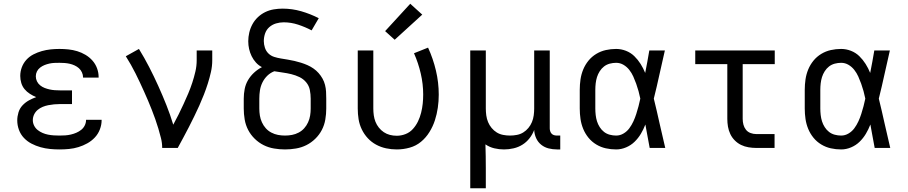

<svg xmlns="http://www.w3.org/2000/svg" viewBox="-20 -789 4840 1024"><path d="M297 8Q272 8 246.5 5.5Q221 3 196 -4Q171 -11 148 -23Q125 -35 107.5 -53.5Q90 -72 81 -96.5Q72 -121 72 -147Q72 -168 78.5 -189.5Q85 -211 100 -227Q115 -243 134 -253.5Q153 -264 173 -271Q156 -278 139.5 -288.5Q123 -299 111 -313.5Q99 -328 93.5 -346.5Q88 -365 88 -384Q88 -408 96.5 -430.5Q105 -453 121 -470.5Q137 -488 158.5 -499Q180 -510 203 -516.5Q226 -523 249.5 -525.5Q273 -528 297 -528Q321 -528 345 -525.5Q369 -523 392 -516Q415 -509 436 -496.5Q457 -484 473 -466Q489 -448 497.5 -425Q506 -402 506 -378Q506 -377 506 -376.5Q506 -376 506 -375H423Q423 -375 423 -375.5Q423 -376 423 -376Q423 -390 417 -403Q411 -416 401 -425Q391 -434 378 -440Q365 -446 351.5 -449Q338 -452 324.5 -453Q311 -454 297 -454Q284 -454 270.5 -453.5Q257 -453 243.5 -450Q230 -447 217.5 -442Q205 -437 194 -428.5Q183 -420 177 -408Q171 -396 171 -382Q171 -368 177 -355.5Q183 -343 194 -334Q205 -325 218 -320Q231 -315 244.5 -312Q258 -309 272 -308Q286 -307 300 -307H364V-234H300Q284 -234 268.5 -232.5Q253 -231 237.5 -228Q222 -225 207.5 -219Q193 -213 181 -203Q169 -193 162 -178.5Q155 -164 155 -148Q155 -148 155 -148Q155 -148 155 -148Q155 -133 162 -119Q169 -105 181 -95.5Q193 -86 207 -80Q221 -74 236 -71Q251 -68 266.5 -67Q282 -66 297 -66Q313 -66 328 -67Q343 -68 358 -71.5Q373 -75 387 -81Q401 -87 413 -96.5Q425 -106 432 -120Q439 -134 439 -150Q439 -150 439 -150Q439 -150 439 -150H522Q522 -149 522 -149Q522 -149 522 -148Q522 -123 512.5 -98.5Q503 -74 485.5 -55.5Q468 -37 445.5 -24.5Q423 -12 398.5 -4.5Q374 3 348.5 5.5Q323 8 297 8Z M845 0Q845 -27 838.5 -52.5Q832 -78 824.5 -103.5Q817 -129 808 -154Q799 -179 789.5 -203.5Q780 -228 769.5 -252.5Q759 -277 748 -301.5Q737 -326 726 -349.5Q715 -373 703 -397Q691 -421 678 -444Q665 -467 651 -489L721 -528Q750 -481 775.5 -431.5Q801 -382 824 -331Q847 -280 867.5 -228.5Q888 -177 904 -124Q919 -151 932.5 -178.5Q946 -206 959 -234Q972 -262 984 -290.5Q996 -319 1005.5 -348Q1015 -377 1022 -407Q1029 -437 1029 -468V-520H1112V-468Q1112 -436 1105 -405Q1098 -374 1088.5 -344Q1079 -314 1067.5 -284.5Q1056 -255 1043 -226Q1030 -197 1016 -168.5Q1002 -140 987.5 -111.5Q973 -83 958 -55.5Q943 -28 928 0Z M1500 8Q1471 8 1441.5 3Q1412 -2 1386 -15Q1360 -28 1338.5 -49Q1317 -70 1303.5 -96Q1290 -122 1285 -151.5Q1280 -181 1280 -210V-263Q1280 -289 1285 -314.5Q1290 -340 1303 -362Q1316 -384 1335 -401.5Q1354 -419 1377 -431Q1359 -440 1345 -455.5Q1331 -471 1322 -489.5Q1313 -508 1308.5 -528Q1304 -548 1304 -569Q1304 -592 1309.5 -615.5Q1315 -639 1326.5 -660Q1338 -681 1355.5 -697.5Q1373 -714 1394.5 -724.5Q1416 -735 1440 -739Q1464 -743 1487 -743Q1538 -743 1586.5 -729Q1635 -715 1680 -692L1642 -627Q1608 -645 1570 -657.5Q1532 -670 1493 -670Q1472 -670 1452 -664Q1432 -658 1416.5 -644.5Q1401 -631 1394 -611Q1387 -591 1387 -570Q1387 -552 1393 -534Q1399 -516 1412 -503.5Q1425 -491 1442.5 -485.5Q1460 -480 1478.5 -477Q1497 -474 1515 -471Q1533 -468 1550.5 -464Q1568 -460 1585.5 -454.5Q1603 -449 1620 -441.5Q1637 -434 1652 -423.5Q1667 -413 1679 -399.5Q1691 -386 1700 -370Q1709 -354 1713.5 -336Q1718 -318 1719 -300Q1720 -282 1720 -263V-210Q1720 -181 1715 -151.5Q1710 -122 1696.5 -96Q1683 -70 1661.5 -49Q1640 -28 1614 -15Q1588 -2 1558.5 3Q1529 8 1500 8ZM1500 -66Q1519 -66 1537.5 -69.5Q1556 -73 1573 -82Q1590 -91 1602.5 -105Q1615 -119 1623 -136.5Q1631 -154 1634 -172.5Q1637 -191 1637 -210V-263Q1637 -286 1632.5 -309Q1628 -332 1613 -350Q1598 -368 1577 -378Q1556 -388 1533.5 -393.5Q1511 -399 1488.5 -402Q1466 -405 1443 -409Q1422 -401 1406 -385.5Q1390 -370 1380 -350Q1370 -330 1366.5 -308Q1363 -286 1363 -263V-210Q1363 -191 1366 -172.5Q1369 -154 1377 -136.5Q1385 -119 1397.5 -105Q1410 -91 1427 -82Q1444 -73 1462.5 -69.5Q1481 -66 1500 -66Z M2096 8Q2067 8 2039 2Q2011 -4 1986 -17.5Q1961 -31 1941.5 -52Q1922 -73 1909.5 -99Q1897 -125 1892.5 -153Q1888 -181 1888 -210V-520H1971V-210Q1971 -192 1973.5 -174Q1976 -156 1982.5 -139.5Q1989 -123 2000.5 -108.5Q2012 -94 2027 -84Q2042 -74 2059.5 -69.5Q2077 -65 2096 -65Q2120 -65 2143 -74Q2166 -83 2182.5 -101.5Q2199 -120 2209.5 -142Q2220 -164 2226 -188Q2232 -212 2234.5 -236Q2237 -260 2237 -285Q2237 -341 2224 -397Q2211 -453 2188 -505L2263 -535Q2290 -476 2305 -412.5Q2320 -349 2320 -284Q2320 -249 2315 -214.5Q2310 -180 2299.5 -147.5Q2289 -115 2270.5 -85Q2252 -55 2225.5 -33Q2199 -11 2165 -1.5Q2131 8 2096 8ZM2085 -577 2034 -623 2168 -769 2232 -711Z M2488 215V-520H2571V-210Q2571 -192 2573.5 -173.5Q2576 -155 2583 -138Q2590 -121 2602 -106.5Q2614 -92 2629.5 -82.5Q2645 -73 2663.5 -69.5Q2682 -66 2700 -66Q2718 -66 2736.5 -69.5Q2755 -73 2770.5 -82.5Q2786 -92 2798 -106.5Q2810 -121 2817 -138Q2824 -155 2826.5 -173.5Q2829 -192 2829 -210V-520H2912V-104Q2912 -97 2914.5 -89Q2917 -81 2922.5 -75.5Q2928 -70 2935.5 -68Q2943 -66 2951 -66H2968V8H2951Q2928 8 2906 2.5Q2884 -3 2866.5 -17Q2849 -31 2839.5 -52Q2830 -73 2829 -96Q2820 -72 2804 -51.5Q2788 -31 2766.5 -17.5Q2745 -4 2719.5 2Q2694 8 2668 8Q2642 8 2616.5 2Q2591 -4 2569 -19Q2570 13 2570.5 44.5Q2571 76 2571 107V215Z M3266 8Q3238 8 3211 2Q3184 -4 3160 -18.5Q3136 -33 3118.5 -54.5Q3101 -76 3090.5 -101.5Q3080 -127 3076 -154.5Q3072 -182 3072 -210V-310Q3072 -338 3076 -365.5Q3080 -393 3090.5 -418.5Q3101 -444 3118.5 -465.5Q3136 -487 3160 -501.5Q3184 -516 3211 -522Q3238 -528 3266 -528Q3293 -528 3318.5 -518Q3344 -508 3363 -489.5Q3382 -471 3396.5 -448Q3411 -425 3421 -400Q3427 -430 3432.5 -460Q3438 -490 3443 -520H3526Q3511 -456 3497 -391.5Q3483 -327 3467 -263Q3483 -198 3497.5 -132Q3512 -66 3528 0H3445Q3439 -31 3433.5 -62Q3428 -93 3422 -125Q3412 -99 3398 -75.5Q3384 -52 3364.5 -33Q3345 -14 3319 -3Q3293 8 3266 8ZM3266 -66Q3287 -66 3305.5 -77Q3324 -88 3336.5 -105Q3349 -122 3358 -141.5Q3367 -161 3373.5 -181.5Q3380 -202 3385.5 -222.5Q3391 -243 3395 -263Q3391 -283 3385.5 -303Q3380 -323 3373 -342.5Q3366 -362 3357.5 -381Q3349 -400 3336 -416.5Q3323 -433 3305 -443.5Q3287 -454 3266 -454Q3249 -454 3232 -449.5Q3215 -445 3201.5 -434.5Q3188 -424 3178.5 -409Q3169 -394 3164 -378Q3159 -362 3157 -344.5Q3155 -327 3155 -310V-210Q3155 -193 3157 -175.5Q3159 -158 3164 -142Q3169 -126 3178.5 -111Q3188 -96 3201.5 -85.5Q3215 -75 3232 -70.5Q3249 -66 3266 -66Z M4013 0Q3993 0 3972 -3.5Q3951 -7 3932.5 -16Q3914 -25 3899 -40Q3884 -55 3875 -74Q3866 -93 3862.5 -113.5Q3859 -134 3859 -155V-447H3688V-520H4112V-447H3941V-155Q3941 -139 3945 -124Q3949 -109 3958.5 -97Q3968 -85 3983 -79.5Q3998 -74 4013 -74H4111V0Z M4466 8Q4438 8 4411 2Q4384 -4 4360 -18.5Q4336 -33 4318.5 -54.5Q4301 -76 4290.5 -101.5Q4280 -127 4276 -154.5Q4272 -182 4272 -210V-310Q4272 -338 4276 -365.5Q4280 -393 4290.5 -418.5Q4301 -444 4318.5 -465.5Q4336 -487 4360 -501.5Q4384 -516 4411 -522Q4438 -528 4466 -528Q4493 -528 4518.5 -518Q4544 -508 4563 -489.5Q4582 -471 4596.5 -448Q4611 -425 4621 -400Q4627 -430 4632.5 -460Q4638 -490 4643 -520H4726Q4711 -456 4697 -391.5Q4683 -327 4667 -263Q4683 -198 4697.5 -132Q4712 -66 4728 0H4645Q4639 -31 4633.5 -62Q4628 -93 4622 -125Q4612 -99 4598 -75.5Q4584 -52 4564.5 -33Q4545 -14 4519 -3Q4493 8 4466 8ZM4466 -66Q4487 -66 4505.5 -77Q4524 -88 4536.5 -105Q4549 -122 4558 -141.5Q4567 -161 4573.5 -181.5Q4580 -202 4585.5 -222.5Q4591 -243 4595 -263Q4591 -283 4585.5 -303Q4580 -323 4573 -342.5Q4566 -362 4557.5 -381Q4549 -400 4536 -416.5Q4523 -433 4505 -443.5Q4487 -454 4466 -454Q4449 -454 4432 -449.5Q4415 -445 4401.5 -434.5Q4388 -424 4378.5 -409Q4369 -394 4364 -378Q4359 -362 4357 -344.5Q4355 -327 4355 -310V-210Q4355 -193 4357 -175.5Q4359 -158 4364 -142Q4369 -126 4378.5 -111Q4388 -96 4401.5 -85.5Q4415 -75 4432 -70.5Q4449 -66 4466 -66Z"/></svg>

Font: Zed Mono Extended
Style: Regular
Weight: 400
Width: 7
Monospace: yes
Designer: Belleve Invis
Foundry: Belleve Invis
Version: Version 1.0.0; ttfautohint (v1.8.4)